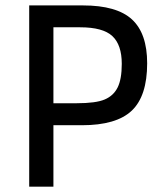

<svg xmlns="http://www.w3.org/2000/svg" viewBox="-20 -696 617 716"><path d="M528.8 -460Q528.8 -337.9 471.4 -283.4Q414.1 -229 285.2 -229H179.2V0H88.9V-675.8H289.1Q415.5 -675.8 472.2 -623.5Q528.8 -571.3 528.8 -460ZM434.1 -458Q434.1 -528.8 398.9 -561.5Q363.8 -594.2 278.8 -594.2H179.2V-311H266.1Q337.4 -311 370.4 -325Q403.3 -338.9 418.7 -369.9Q434.1 -400.9 434.1 -458Z"/></svg>

Font: ClearSansRegular
Style: Regular
Weight: 400
Foundry: Intel Corporation
Version: Version 1.00